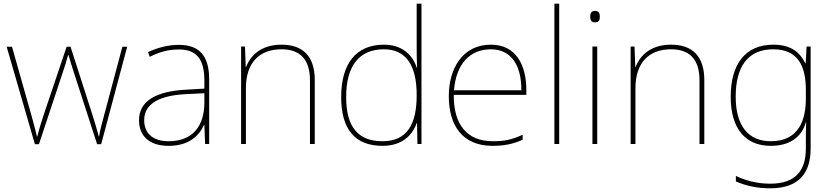

<svg xmlns="http://www.w3.org/2000/svg" viewBox="-20 -780 4502 1040"><path d="M380 -388 506 1H528L669 -527H643L544 -156C529 -99 521 -72 517 -41H515C507 -72 497 -106 481 -157L362 -527H341L216 -156C196 -95 190 -72 182 -41H180C173 -72 167 -95 150 -156L45 -527H16L169 1H191L320 -388C331 -420 339 -446 349 -482H351C361 -446 369 -423 380 -388Z M949 -537C890 -537 835 -522 782 -498L791 -472C848 -501 896 -512 949 -512C1042 -512 1087 -463 1087 -343V-300L984 -294C827 -285 733 -234 733 -129C733 -45 787 10 893 10C1001 10 1057 -42 1085 -103H1087L1091 0H1113V-350C1113 -480 1058 -537 949 -537ZM986 -270 1087 -275V-220C1085 -99 1026 -15 893 -15C808 -15 761 -58 761 -129C761 -222 850 -263 986 -270Z M1505 -538C1393 -538 1336 -478 1313 -417H1311L1307 -528H1286V0H1312V-302C1312 -446 1390 -513 1505 -513C1602 -513 1659 -462 1659 -345V0H1685V-346C1685 -477 1619 -538 1505 -538Z M2052 10C2157 10 2213 -46 2237 -113H2239L2241 0H2263V-760H2237V-543C2237 -501 2237 -459 2239 -414H2237C2215 -484 2156 -538 2060 -538C1910 -538 1828 -437 1828 -254C1828 -83 1900 10 2052 10ZM2052 -15C1918 -15 1855 -94 1855 -254C1855 -427 1928 -513 2060 -513C2179 -513 2237 -426 2237 -266V-263C2237 -107 2185 -15 2052 -15Z M2639 -538C2485 -538 2411 -408 2411 -259C2411 -104 2482 10 2648 10C2712 10 2760 0 2811 -23V-50C2749 -22 2712 -15 2648 -15C2511 -15 2436 -105 2438 -266H2831V-291C2831 -430 2774 -538 2639 -538ZM2639 -513C2751 -513 2805 -423 2804 -291H2439C2451 -436 2527 -513 2639 -513Z M3009 0V-760H2983V0Z M3202 -721C3182 -721 3177 -706 3177 -690C3177 -673 3182 -659 3202 -659C3226 -659 3229 -673 3229 -690C3229 -706 3226 -721 3202 -721ZM3215 -528H3189V0H3215Z M3615 -538C3503 -538 3446 -478 3423 -417H3421L3417 -528H3396V0H3422V-302C3422 -446 3500 -513 3615 -513C3712 -513 3769 -462 3769 -345V0H3795V-346C3795 -477 3729 -538 3615 -538Z M4169 -538C4015 -538 3938 -430 3938 -256C3938 -81 4019 10 4155 10C4254 10 4321 -34 4345 -117H4347C4345 -78 4345 -56 4345 -17V25C4345 140 4293 215 4152 215C4077 215 4014 196 3966 173V203C4014 223 4071 240 4152 240C4312 240 4371 152 4371 25V-528H4349L4344 -437H4342C4314 -495 4266 -538 4169 -538ZM4169 -513C4304 -513 4345 -419 4345 -294V-246C4345 -136 4311 -15 4155 -15C4033 -15 3965 -99 3965 -256C3965 -417 4029 -513 4169 -513Z"/></svg>

Font: Noto Sans Arabic Thin
Style: Regular
Weight: 100
Designer: Monotype Design Team, Nadine Chahine, Nizar Qandah and Khaled Hosny
Foundry: Monotype Imaging Inc.
Version: Version 2.012